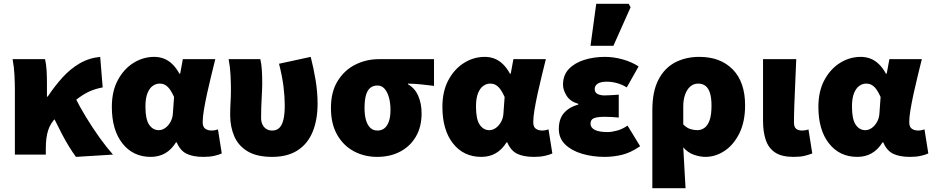

<svg xmlns="http://www.w3.org/2000/svg" viewBox="-20 -810 4884 1006"><path d="M58 0V-340Q58 -370 56 -414Q54 -458 46 -500H216Q222 -475 224 -442.5Q226 -410 226 -374V-304H230Q266 -358 306.5 -403Q347 -448 396 -477Q445 -506 505 -512L518 -352Q479 -345 445.5 -329.5Q412 -314 372.5 -282Q333 -250 274 -194Q245 -166 232.5 -128Q220 -90 220 -31V0ZM378 12Q361 -11 343 -40Q325 -69 305.5 -106Q286 -143 263 -190L372 -302Q397 -252 431 -196Q465 -140 502 -88.5Q539 -37 572 0Z M770 12Q677 12 621.5 -58.5Q566 -129 566 -250Q566 -332 597.5 -390.5Q629 -449 679.5 -480.5Q730 -512 788 -512Q815 -512 838.5 -503Q862 -494 882.5 -474.5Q903 -455 920 -424H924L938 -500H1108Q1098 -459 1086.5 -412.5Q1075 -366 1065 -320Q1055 -274 1048.5 -235Q1042 -196 1042 -170Q1042 -145 1055.5 -135.5Q1069 -126 1090 -126Q1097 -126 1105 -127.5Q1113 -129 1122 -132L1142 -6Q1127 1 1103 6.5Q1079 12 1046 12Q991 12 957.5 -4.5Q924 -21 906 -64H902Q855 12 770 12ZM812 -128Q830 -128 846.5 -140Q863 -152 874 -172.5Q885 -193 886 -218L892 -302Q883 -322 872.5 -338Q862 -354 848.5 -363Q835 -372 816 -372Q798 -372 781 -360.5Q764 -349 753 -322.5Q742 -296 742 -252Q742 -185 761.5 -156.5Q781 -128 812 -128Z M1406 12Q1326 12 1277.5 -17Q1229 -46 1207.5 -96Q1186 -146 1186 -207Q1186 -241 1188 -274Q1190 -307 1190 -340Q1190 -370 1188 -414Q1186 -458 1178 -500H1344Q1350 -475 1352 -442.5Q1354 -410 1354 -374Q1354 -347 1351 -295Q1348 -243 1348 -192Q1348 -172 1355.5 -157Q1363 -142 1376 -134Q1389 -126 1406 -126Q1429 -126 1443.5 -140Q1458 -154 1465 -183Q1472 -212 1472 -258Q1472 -303 1465.5 -356Q1459 -409 1442 -476L1608 -512Q1623 -454 1633.5 -391Q1644 -328 1644 -267Q1644 -182 1618 -119Q1592 -56 1539 -22Q1486 12 1406 12Z M1956 12Q1889 12 1834 -17.5Q1779 -47 1746.5 -104Q1714 -161 1714 -244Q1714 -330 1750 -387Q1786 -444 1843 -472Q1900 -500 1964 -500H2254V-360Q2214 -365 2185 -368Q2156 -371 2118 -372V-368Q2153 -349 2171 -308.5Q2189 -268 2189 -216Q2189 -146 2159.5 -95Q2130 -44 2077.5 -16Q2025 12 1956 12ZM1958 -126Q1980 -126 1995 -138.5Q2010 -151 2018 -175Q2026 -199 2026 -234Q2026 -270 2018 -299Q2010 -328 1995 -345Q1980 -362 1958 -362Q1936 -362 1921 -350.5Q1906 -339 1898 -313Q1890 -287 1890 -244Q1890 -206 1898 -179.5Q1906 -153 1921 -139.5Q1936 -126 1958 -126Z M2502 12Q2409 12 2353.5 -58.5Q2298 -129 2298 -250Q2298 -332 2329.5 -390.5Q2361 -449 2411.5 -480.5Q2462 -512 2520 -512Q2547 -512 2570.5 -503Q2594 -494 2614.5 -474.5Q2635 -455 2652 -424H2656L2670 -500H2840Q2830 -459 2818.5 -412.5Q2807 -366 2797 -320Q2787 -274 2780.5 -235Q2774 -196 2774 -170Q2774 -145 2787.5 -135.5Q2801 -126 2822 -126Q2829 -126 2837 -127.5Q2845 -129 2854 -132L2874 -6Q2859 1 2835 6.5Q2811 12 2778 12Q2723 12 2689.5 -4.5Q2656 -21 2638 -64H2634Q2587 12 2502 12ZM2544 -128Q2562 -128 2578.5 -140Q2595 -152 2606 -172.5Q2617 -193 2618 -218L2624 -302Q2615 -322 2604.5 -338Q2594 -354 2580.5 -363Q2567 -372 2548 -372Q2530 -372 2513 -360.5Q2496 -349 2485 -322.5Q2474 -296 2474 -252Q2474 -185 2493.5 -156.5Q2513 -128 2544 -128Z M3148 12Q3084 12 3029 -4.5Q2974 -21 2941 -53.5Q2908 -86 2908 -134Q2908 -188 2936 -219Q2964 -250 3010 -262V-266Q2968 -278 2949 -308Q2930 -338 2930 -366Q2930 -417 2961 -449Q2992 -481 3042 -496.5Q3092 -512 3150 -512Q3195 -512 3242 -499Q3289 -486 3326 -462L3264 -352Q3240 -367 3213 -374.5Q3186 -382 3160 -382Q3127 -382 3111.5 -371.5Q3096 -361 3096 -344Q3096 -325 3111 -317.5Q3126 -310 3148 -310Q3165 -310 3185 -311.5Q3205 -313 3222 -314V-194Q3205 -196 3185 -197Q3165 -198 3148 -198Q3109 -198 3091.5 -190.5Q3074 -183 3074 -162Q3074 -141 3096.5 -129.5Q3119 -118 3164 -118Q3184 -118 3212.5 -125.5Q3241 -133 3268 -152L3334 -44Q3285 -10 3239.5 1Q3194 12 3148 12ZM3074 -570 3104 -790H3274L3284 -772L3194 -570Z M3398 176V-233Q3398 -331 3430 -392.5Q3462 -454 3517.5 -483Q3573 -512 3644 -512Q3755 -512 3819.5 -446Q3884 -380 3884 -258Q3884 -172 3854 -111.5Q3824 -51 3776.5 -19.5Q3729 12 3676 12Q3648 12 3616 1Q3584 -10 3560 -38Q3562 -2 3564 34.5Q3566 71 3568 106.5Q3570 142 3572 176ZM3634 -128Q3654 -128 3671 -140Q3688 -152 3698 -180Q3708 -208 3708 -256Q3708 -297 3700 -322.5Q3692 -348 3676.5 -360Q3661 -372 3638 -372Q3614 -372 3596.5 -356.5Q3579 -341 3569.5 -314Q3560 -287 3560 -252V-158Q3578 -140 3596.5 -134Q3615 -128 3634 -128Z M4138 12Q4075 12 4040.5 -11.5Q4006 -35 3992 -77.5Q3978 -120 3978 -176V-500H4152Q4150 -445 4147 -381.5Q4144 -318 4142 -261.5Q4140 -205 4140 -170Q4140 -145 4151 -135.5Q4162 -126 4184 -126Q4190 -126 4199.5 -127.5Q4209 -129 4216 -132L4236 -6Q4218 1 4196 6.5Q4174 12 4138 12Z M4472 12Q4379 12 4323.5 -58.5Q4268 -129 4268 -250Q4268 -332 4299.5 -390.5Q4331 -449 4381.5 -480.5Q4432 -512 4490 -512Q4517 -512 4540.5 -503Q4564 -494 4584.5 -474.5Q4605 -455 4622 -424H4626L4640 -500H4810Q4800 -459 4788.5 -412.5Q4777 -366 4767 -320Q4757 -274 4750.5 -235Q4744 -196 4744 -170Q4744 -145 4757.5 -135.5Q4771 -126 4792 -126Q4799 -126 4807 -127.5Q4815 -129 4824 -132L4844 -6Q4829 1 4805 6.5Q4781 12 4748 12Q4693 12 4659.5 -4.5Q4626 -21 4608 -64H4604Q4557 12 4472 12ZM4514 -128Q4532 -128 4548.5 -140Q4565 -152 4576 -172.5Q4587 -193 4588 -218L4594 -302Q4585 -322 4574.5 -338Q4564 -354 4550.5 -363Q4537 -372 4518 -372Q4500 -372 4483 -360.5Q4466 -349 4455 -322.5Q4444 -296 4444 -252Q4444 -185 4463.5 -156.5Q4483 -128 4514 -128Z"/></svg>

Font: Source Sans 3 Black
Style: Regular
Weight: 900
Designer: Paul D. Hunt
Foundry: Adobe
Version: Version 3.046;hotconv 1.0.118;makeotfexe 2.5.65603